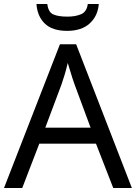

<svg xmlns="http://www.w3.org/2000/svg" viewBox="-20 -938 679 958"><path d="M545 0 459 -221H176L91 0H0L279 -717H360L638 0ZM352 -517Q349 -525 342 -546Q335 -567 328.5 -589.5Q322 -612 318 -624Q311 -593 302 -563.5Q293 -534 287 -517L206 -301H432ZM473 -918Q468 -858 427.5 -821Q387 -784 315 -784Q241 -784 203.5 -820.5Q166 -857 162 -918H216Q221 -877 246 -866Q271 -855 317 -855Q356 -855 384.5 -867Q413 -879 418 -918Z"/></svg>

Font: Noto Sans Ogham
Style: Regular
Weight: 400
Designer: Monotype Design Team
Foundry: Monotype Imaging Inc.
Version: Version 2.001; ttfautohint (v1.8.4.7-5d5b)